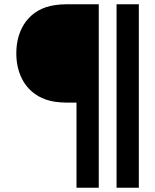

<svg xmlns="http://www.w3.org/2000/svg" viewBox="-20 -740 728 901"><path d="M443.5 141V-720H292.5C273.5 -720 255 -718.5 237.5 -716C119 -699 56.5 -606.5 56.5 -489.5C56.5 -371 120.5 -280.5 237.5 -262.5C255 -260 273.5 -258.5 292.5 -258.5H339V141ZM631.5 141V-720H527V141Z"/></svg>

Font: Vela Sans SemBd
Style: Regular
Weight: 600
Designer: Principal design: Mikhail Sharanda - project Manrope.
Design modification: Ravid Balaliev
Foundry: Mikhail Sharanda
Version: Version 1.001